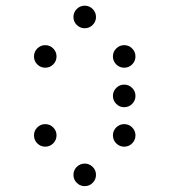

<svg xmlns="http://www.w3.org/2000/svg" viewBox="-20 -674 587 665"><path d="M312.5 -615.2Q312.5 -599.1 301 -587.6Q289.6 -576.2 273.4 -576.2Q257.3 -576.2 245.8 -587.6Q234.4 -599.1 234.4 -615.2Q234.4 -631.3 245.8 -642.8Q257.3 -654.3 273.4 -654.3Q289.6 -654.3 301 -642.8Q312.5 -631.3 312.5 -615.2ZM175.8 -478.5Q175.8 -462.4 164.3 -450.9Q152.8 -439.5 136.7 -439.5Q120.6 -439.5 109.1 -450.9Q97.7 -462.4 97.7 -478.5Q97.7 -494.6 109.1 -506.1Q120.6 -517.6 136.7 -517.6Q152.8 -517.6 164.3 -506.1Q175.8 -494.6 175.8 -478.5ZM449.2 -478.5Q449.2 -462.4 437.7 -450.9Q426.3 -439.5 410.2 -439.5Q394 -439.5 382.6 -450.9Q371.1 -462.4 371.1 -478.5Q371.1 -494.6 382.6 -506.1Q394 -517.6 410.2 -517.6Q426.3 -517.6 437.7 -506.1Q449.2 -494.6 449.2 -478.5ZM449.2 -341.8Q449.2 -325.7 437.7 -314.2Q426.3 -302.7 410.2 -302.7Q394 -302.7 382.6 -314.2Q371.1 -325.7 371.1 -341.8Q371.1 -357.9 382.6 -369.4Q394 -380.9 410.2 -380.9Q426.3 -380.9 437.7 -369.4Q449.2 -357.9 449.2 -341.8ZM175.8 -205.1Q175.8 -189 164.3 -177.5Q152.8 -166 136.7 -166Q120.6 -166 109.1 -177.5Q97.7 -189 97.7 -205.1Q97.7 -221.2 109.1 -232.7Q120.6 -244.1 136.7 -244.1Q152.8 -244.1 164.3 -232.7Q175.8 -221.2 175.8 -205.1ZM449.2 -205.1Q449.2 -189 437.7 -177.5Q426.3 -166 410.2 -166Q394 -166 382.6 -177.5Q371.1 -189 371.1 -205.1Q371.1 -221.2 382.6 -232.7Q394 -244.1 410.2 -244.1Q426.3 -244.1 437.7 -232.7Q449.2 -221.2 449.2 -205.1ZM312.5 -68.4Q312.5 -52.2 301 -40.8Q289.6 -29.3 273.4 -29.3Q257.3 -29.3 245.8 -40.8Q234.4 -52.2 234.4 -68.4Q234.4 -84.5 245.8 -95.9Q257.3 -107.4 273.4 -107.4Q289.6 -107.4 301 -95.9Q312.5 -84.5 312.5 -68.4Z"/></svg>

Font: DatDot Light
Style: Regular
Weight: 300
Designer: GGBot
Version: 1.00